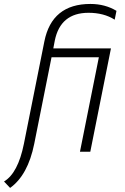

<svg xmlns="http://www.w3.org/2000/svg" viewBox="-102 -753 621 953"><path d="M162.6 -512.7H448.7L346.2 0H294.9L388.7 -468.8H153.8L67.9 -39.1Q36.6 116.2 -51.8 179.7L-82 147.9Q-12.7 106.4 16.6 -39.1L118.2 -547.4Q155.3 -733.4 346.7 -733.4Q419.4 -733.4 476.1 -699.2L467.3 -655.3Q413.6 -689.5 337.4 -689.5Q197.8 -689.5 169.9 -551.3Z"/></svg>

Font: Sansation Light
Style: Light Italic
Weight: 300
Designer: Bernd Montag
Version: Version 1.301